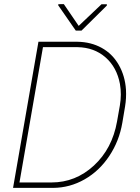

<svg xmlns="http://www.w3.org/2000/svg" viewBox="-20 -914 680 934"><path d="M43.5 0 167 -710.9H356Q422.4 -710 474.6 -681.2Q526.9 -652.3 557.6 -598.6Q588.4 -544.9 592.8 -478Q595.2 -437 588.4 -396L575.2 -317.4Q560.1 -228 511.7 -155.3Q463.4 -82.5 391.6 -41.5Q319.8 -0.5 238.3 0ZM189 -684.6 74.7 -26.4H230.5Q347.7 -26.4 436.8 -108.6Q525.9 -190.9 549.3 -322.8L563 -400.4Q572.3 -454.6 563.5 -505.4Q548.3 -586.9 493.2 -635Q438 -683.1 357.4 -684.6ZM362.8 -788.1 473.6 -893.1H500L499.5 -886.7L376.5 -765.1H348.6L263.2 -888.2L263.7 -893.6L290.5 -894Z"/></svg>

Font: Roboto Thin
Style: Italic
Weight: 250
Italic angle: -12°
Designer: Google
Version: Version 2.134; 2016